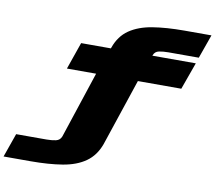

<svg xmlns="http://www.w3.org/2000/svg" viewBox="-383 -905 1413 1263"><g transform="rotate(10 324.0 -274.0)"><path d="M-280 237H-100Q21.5 237 113.2 221.8Q205 206.5 265.2 164Q325.5 121.5 354 43L504 -405H794L859 -586H569L570 -589Q579.5 -615 606.8 -620.5Q634 -626 669 -626H872L928.5 -785H748Q627 -785 535.5 -770Q444 -755 383 -713.2Q322 -671.5 294 -592L292 -586H93L30 -405H225L78 40Q68 66 41 72Q14 78 -21 78H-224Z"/></g></svg>

Font: Anybody ExtraExpanded Black
Style: Italic
Weight: 900
Width: 8
Italic angle: -10°
Version: Version 1.113;gftools[0.9.25]